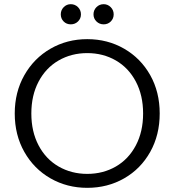

<svg xmlns="http://www.w3.org/2000/svg" viewBox="-20 -895 838 922"><path d="M50.8 -350Q50.8 -452.5 96.9 -533.9Q143 -615.3 222.5 -661.1Q302 -707 399 -707Q496.7 -707 576.2 -661.1Q655.7 -615.3 701.3 -534.3Q746.9 -453.3 746.9 -350Q746.9 -246.7 701.3 -165.4Q655.7 -84 576.2 -38.5Q496.7 7 399 7Q302 7 222.5 -38.5Q143 -84 96.9 -165.4Q50.8 -246.7 50.8 -350ZM667.2 -350Q667.2 -437.1 632.4 -503.1Q597.6 -569.2 536.4 -604.6Q475.1 -640 399 -640Q322.9 -640 261.5 -604.6Q200.1 -569.2 165.3 -503.1Q130.5 -437.1 130.5 -350Q130.5 -262.9 165.3 -196.9Q200.1 -130.8 261.5 -95.4Q322.9 -60 399 -60Q475.1 -60 536.4 -95.4Q597.6 -130.8 632.4 -196.9Q667.2 -262.9 667.2 -350ZM271.9 -826.1Q271.9 -846.4 286 -860.7Q300.1 -874.9 319.7 -874.9Q340.2 -874.9 354.5 -860.7Q368.7 -846.4 368.7 -826Q368.7 -805.8 354.5 -791.9Q340.3 -778.1 319.8 -778.1Q299.3 -778.1 285.6 -791.9Q271.9 -805.8 271.9 -826.1ZM429 -826.1Q429 -846.4 443.2 -860.7Q457.4 -874.9 477.9 -874.9Q497.4 -874.9 511.6 -860.7Q525.9 -846.4 525.9 -826Q525.9 -805.8 512 -791.9Q498.2 -778.1 477.8 -778.1Q457.5 -778.1 443.3 -791.9Q429 -805.8 429 -826.1Z"/></svg>

Font: AF Albert Sans Medium
Style: Regular
Weight: 500
Designer: Andreas Rasmussen
Foundry: a.Foundry
Version: Version 1.300;Glyphs 3.2 (3231)